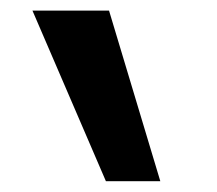

<svg xmlns="http://www.w3.org/2000/svg" viewBox="-20 -878 402 355"><path d="M175.8 -543 40 -858.4H181.6L276.4 -543Z"/></svg>

Font: Gothic A1
Style: Bold
Weight: 700
Version: Version 2.50